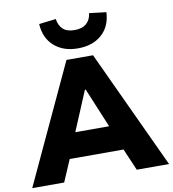

<svg xmlns="http://www.w3.org/2000/svg" viewBox="-110 -1039 1013 1125"><g transform="rotate(-10 397.0 -476.0)"><path d="M-10 0 318 -705H476L804 0H612L529 -193L602 -130H190L263 -193L180 0ZM394 -514 277 -235 250 -279H542L515 -235L399 -514ZM397 -760Q310 -760 256 -808Q202 -856 197 -940L298 -952Q303 -914 326.5 -891.5Q350 -869 396 -869Q442 -869 467 -891.5Q492 -914 496 -952L597 -940Q593 -856 539 -808Q485 -760 397 -760Z"/></g></svg>

Font: Nunito Sans 9pt Black
Style: Regular
Weight: 900
Version: Version 3.101;gftools[0.9.27]